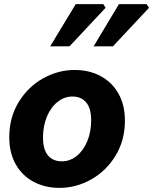

<svg xmlns="http://www.w3.org/2000/svg" viewBox="-20 -900 744 933"><path d="M25 -233Q25 -329 70.5 -403.5Q116 -478 189 -519Q262 -560 343 -560Q413 -560 468.5 -530.5Q524 -501 555.5 -445.5Q587 -390 587 -314Q587 -218 541.5 -143.5Q496 -69 423 -28Q350 13 269 13Q199 13 143.5 -16.5Q88 -46 56.5 -101.5Q25 -157 25 -233ZM423 -315Q423 -373 399 -402Q375 -431 332 -431Q293 -431 260 -405Q227 -379 208 -333.5Q189 -288 189 -232Q189 -174 213 -145Q237 -116 281 -116Q320 -116 352.5 -142Q385 -168 404 -213.5Q423 -259 423 -315ZM348 -880H482L493 -862L318 -675H224ZM558 -880H692L704 -862L529 -675H435Z"/></svg>

Font: Nebula Sans Bold
Style: Regular
Weight: 700
Italic angle: -9°
Designer: Paul D. Hunt for Adobe (as Source Sans)
Foundry: Nebula Entertainment & Broadcasting LLC
Version: Version 1.010